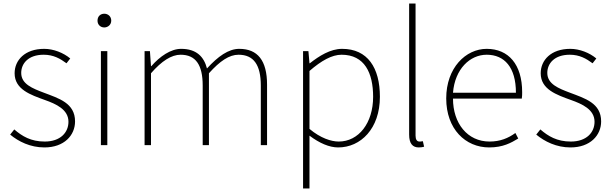

<svg xmlns="http://www.w3.org/2000/svg" viewBox="-20 -814 3432 1077"><path d="M229 13C340 13 401 -55 401 -133C401 -236 310 -262 226 -294C163 -318 99 -342 99 -405C99 -457 138 -507 225 -507C280 -507 318 -485 353 -459L374 -486C336 -518 280 -540 228 -540C119 -540 62 -476 62 -403C62 -312 152 -282 232 -253C294 -231 364 -200 364 -131C364 -71 319 -20 231 -20C153 -20 104 -50 60 -88L37 -59C84 -20 150 13 229 13Z M546 0H582V-527H546ZM565 -660C585 -660 604 -675 604 -698C604 -723 585 -737 565 -737C544 -737 527 -723 527 -698C527 -675 544 -660 565 -660Z M791 0H827V-403C887 -472 942 -507 993 -507C1078 -507 1117 -450 1117 -334V0H1152V-403C1214 -472 1266 -507 1318 -507C1403 -507 1443 -450 1443 -334V0H1478V-339C1478 -475 1425 -540 1322 -540C1262 -540 1203 -498 1141 -430C1124 -496 1082 -540 996 -540C938 -540 877 -498 829 -443H827L821 -527H791Z M1716 -416C1783 -474 1842 -507 1896 -507C2025 -507 2073 -405 2073 -271C2073 -124 1992 -20 1880 -20C1838 -20 1778 -39 1716 -91ZM1680 243H1716V-53C1772 -11 1827 13 1877 13C2003 13 2111 -92 2111 -271C2111 -434 2042 -540 1899 -540C1833 -540 1770 -500 1718 -459H1716L1710 -527H1680Z M2329 13C2344 13 2350 11 2359 9L2352 -22C2341 -20 2337 -20 2333 -20C2319 -20 2311 -31 2311 -53V-794H2275V-59C2275 -8 2295 13 2329 13Z M2724 13C2802 13 2847 -13 2887 -37L2871 -68C2831 -39 2786 -20 2726 -20C2602 -20 2521 -122 2521 -261H2907C2909 -274 2909 -286 2909 -297C2909 -453 2832 -540 2710 -540C2593 -540 2483 -434 2483 -262C2483 -90 2591 13 2724 13ZM2521 -294C2532 -427 2616 -507 2710 -507C2809 -507 2874 -437 2874 -294Z M3180 13C3291 13 3352 -55 3352 -133C3352 -236 3261 -262 3177 -294C3114 -318 3050 -342 3050 -405C3050 -457 3089 -507 3176 -507C3231 -507 3269 -485 3304 -459L3325 -486C3287 -518 3231 -540 3179 -540C3070 -540 3013 -476 3013 -403C3013 -312 3103 -282 3183 -253C3245 -231 3315 -200 3315 -131C3315 -71 3270 -20 3182 -20C3104 -20 3055 -50 3011 -88L2988 -59C3035 -20 3101 13 3180 13Z"/></svg>

Font: Noto Sans T Chinese Thin
Style: Regular
Weight: 100
Designer: Ryoko NISHIZUKA (kana & ideographs); Paul D. Hunt (Latin, Greek & Cyrillic); Wenlong ZHANG (bopomofo); Sandoll Communica
Foundry: Adobe Systems Incorporated
Version: Version 1.000;PS 1;hotconv 1.0.78;makeotf.lib2.5.61930